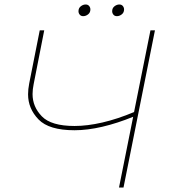

<svg xmlns="http://www.w3.org/2000/svg" viewBox="-20 -835 759 855"><path d="M350.5 -763Q340.5 -763 335 -769.8Q329.5 -776.5 329.5 -785Q329.5 -799 339.8 -807Q350 -815 361.5 -815Q371.5 -815 377 -808.2Q382.5 -801.5 382.5 -793Q382.5 -779 372.2 -771Q362 -763 350.5 -763ZM500.5 -763Q490.5 -763 485 -769.8Q479.5 -776.5 479.5 -785Q479.5 -799 489.8 -807Q500 -815 511.5 -815Q521.5 -815 527 -808.2Q532.5 -801.5 532.5 -793Q532.5 -779 522.2 -771Q512 -763 500.5 -763ZM650 -700H670L530 0H510L573 -315Q502 -286 435.5 -270.5Q369 -255 312 -255Q198 -255 151.5 -303.2Q105 -351.5 105 -415Q105 -437.5 110 -463L157 -700H177L130 -461Q125 -437 125 -416Q125 -359.5 166.5 -316.8Q208 -274 312 -274Q369 -274 436 -289.5Q503 -305 577 -336Z"/></svg>

Font: Argentum Sans Thin
Style: Italic
Weight: 100
Italic angle: -11°
Designer: Julieta Ulanovsky (font), Cristiano Sobral (main changes and remaster)
Foundry: Julieta Ulanovsky (font), Cristiano Sobral (main changes and remaster)
Version: Version 2.007;June 15, 2022;FontCreator 14.0.0.2814 64-bit; 